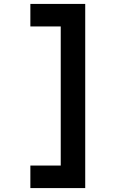

<svg xmlns="http://www.w3.org/2000/svg" viewBox="-20 -850 640 980"><path d="M135 110H415V-830H135V-715H290V-5H135Z"/></svg>

Font: JetBrains Mono
Style: Bold
Weight: 558
Monospace: yes
Designer: Philipp Nurullin, Konstantin Bulenkov
Foundry: JetBrains
Version: Version 2.305